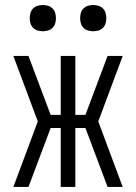

<svg xmlns="http://www.w3.org/2000/svg" viewBox="-20 -742 540 762"><path d="M33 0 130 -260 33 -520H93L181 -286H221V-520H279V-286H319L407 -520H467L370 -260L467 0H407L319 -234H279V0H221V-234H181L93 0ZM350 -618Q339 -618 329 -621Q319 -624 311.5 -631.5Q304 -639 301 -649Q298 -659 298 -670Q298 -681 301 -691Q304 -701 311.5 -708.5Q319 -716 329 -719Q339 -722 350 -722Q361 -722 371 -719Q381 -716 388.5 -708.5Q396 -701 399 -691Q402 -681 402 -670Q402 -659 399 -649Q396 -639 388.5 -631.5Q381 -624 371 -621Q361 -618 350 -618ZM150 -618Q139 -618 129 -621Q119 -624 111.5 -631.5Q104 -639 101 -649Q98 -659 98 -670Q98 -681 101 -691Q104 -701 111.5 -708.5Q119 -716 129 -719Q139 -722 150 -722Q161 -722 171 -719Q181 -716 188.5 -708.5Q196 -701 199 -691Q202 -681 202 -670Q202 -659 199 -649Q196 -639 188.5 -631.5Q181 -624 171 -621Q161 -618 150 -618Z"/></svg>

Font: Iosevka Light
Style: Regular
Weight: 300
Monospace: yes
Designer: Belleve Invis
Foundry: Belleve Invis
Version: Version 32.5.0; ttfautohint (v1.8.4)